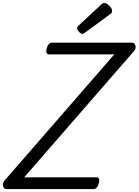

<svg xmlns="http://www.w3.org/2000/svg" viewBox="-69 -1289 945 1309"><path d="M-24 0Q-36 0 -43 -9.5Q-50 -19 -49 -33Q-48 -47 -38 -58L710 -918H264Q253 -918 248.5 -927.5Q244 -937 249 -958Q254 -978 263.5 -988Q273 -998 285 -998H831Q849 -998 854.5 -978Q860 -958 844 -940L96 -80H590Q601 -80 605.5 -70.5Q610 -61 605 -40Q600 -21 590.5 -10.5Q581 0 570 0ZM494 -1058Q483 -1058 470 -1071.5Q457 -1085 457 -1095Q457 -1099 458 -1103Q459 -1107 465 -1113L621 -1258Q627 -1263 631 -1266Q635 -1269 642 -1269Q652 -1269 664.5 -1260Q677 -1251 686 -1239Q695 -1227 695 -1216Q695 -1209 693 -1204Q691 -1199 680 -1191L513 -1068Q507 -1064 502.5 -1061Q498 -1058 494 -1058Z"/></svg>

Font: Playwrite AU NSW
Style: Regular
Weight: 400
Designer: Veronika Burian, José Scaglione
Foundry: TypeTogether
Version: Version 1.002